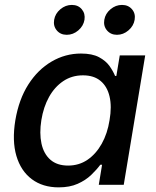

<svg xmlns="http://www.w3.org/2000/svg" viewBox="-20 -770 650 800"><path d="M224.6 10.7Q158.2 10.7 112.5 -23.4Q66.9 -57.6 48.3 -120.4Q29.8 -183.1 43.9 -269Q58.6 -356 98.1 -418Q137.7 -480 194.8 -513.4Q252 -546.9 317.4 -546.9Q364.3 -546.9 392.6 -531.7Q420.9 -516.6 436.3 -494.9Q451.7 -473.1 459.5 -453.6H464.8L479 -539.1H585L495.6 0H391.6L405.3 -83.5H397.9Q382.8 -63 359.9 -41Q336.9 -19 303.7 -4.2Q270.5 10.7 224.6 10.7ZM263.7 -80.1Q309.1 -80.1 344.5 -104.2Q379.9 -128.4 403.8 -170.9Q427.7 -213.4 436.5 -269.5Q446.3 -326.2 436.5 -367.9Q426.8 -409.7 398.9 -432.9Q371.1 -456.1 325.7 -456.1Q279.3 -456.1 243.4 -431.9Q207.5 -407.7 184.3 -366Q161.1 -324.2 152.3 -269.5Q143.6 -214.8 152.8 -171.9Q162.1 -128.9 189.9 -104.5Q217.8 -80.1 263.7 -80.1ZM467.3 -625Q441.4 -625 425.8 -643.3Q410.2 -661.6 414.6 -687.5Q418.9 -713.4 440.4 -731.4Q461.9 -749.5 488.3 -749.5Q514.6 -749.5 530 -731.4Q545.4 -713.4 541 -687.5Q536.6 -661.6 515.1 -643.3Q493.7 -625 467.3 -625ZM258.3 -625Q231.9 -625 216.6 -643.3Q201.2 -661.6 205.6 -687.5Q210 -713.4 231.4 -731.4Q252.9 -749.5 279.3 -749.5Q305.7 -749.5 320.8 -731.4Q335.9 -713.4 332 -687.5Q327.6 -661.6 306.2 -643.3Q284.7 -625 258.3 -625Z"/></svg>

Font: Inter 18pt Medium
Style: Italic
Weight: 500
Italic angle: -9.3988°
Designer: Rasmus Andersson
Foundry: rsms
Version: Version 4.001;git-66647c0bb